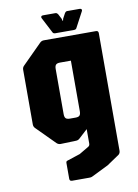

<svg xmlns="http://www.w3.org/2000/svg" viewBox="-93 -736 695 970"><g transform="rotate(-10 254.5 -251.0)"><path d="M196.5 173.5Q184 173.5 184 161V81Q184 71 191 69.5L258 47.5L307 18.5Q314.5 14 314.5 3V-70.5L271 -30.5Q262.5 -22 251 -22L172 -19.5Q160.5 -19.5 152 -27.5L59 -121Q50.5 -129 50.5 -141V-421.5Q50.5 -433.5 59 -441.5L159 -541.5Q167.5 -550 179 -550H446.5Q459 -550 459 -537.5V65Q459 78 450.5 85L387 128L307 167.5Q300 171 296.2 172.2Q292.5 173.5 284 173.5ZM240 -137.5H269.5Q284.5 -137.5 290.2 -143.8Q296 -150 296 -165.5V-425H240.5Q225 -425 219 -418.5Q213 -412 213 -397V-165.5Q213 -150 219 -143.8Q225 -137.5 240 -137.5ZM243 -575Q232 -575 229 -582.5L188 -661.5Q185 -667 187.5 -671Q190 -675 196.5 -675H261.5Q268 -675 274 -666L287 -641L289 -631H292L294.5 -641L308 -666Q313.5 -675 320.5 -675H385.5Q392 -675 394.5 -671Q397 -667 394 -661.5L352 -582.5Q349 -575 338 -575Z"/></g></svg>

Font: Jaro 24pt
Style: Regular
Weight: 400
Designer: Agyei Archer, Celine Hurka, Mirko Velimirović
Version: Version 1.000